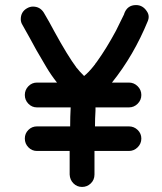

<svg xmlns="http://www.w3.org/2000/svg" viewBox="-20 -729 641 758"><path d="M304 9Q284 9 270 -5Q256 -19 255 -40V-133H126Q106 -133 92 -147.5Q78 -162 78 -182Q78 -202 92 -216Q106 -230 126 -230H257Q257 -268 259 -305H126Q106 -305 92 -319.5Q78 -334 78 -354Q78 -374 92 -388.5Q106 -403 126 -403H205Q182 -432 163 -464Q117 -541 97 -580L69 -630Q62 -641 62 -653Q62 -682 86 -696Q98 -703 110 -703Q138 -703 153 -679Q175 -642 195 -604Q247 -509 282 -462V-461H283Q292 -449 312 -429H313V-430Q329 -442 352 -471V-472H353Q355 -476 363 -486Q401 -539 438 -608L470 -673V-674Q482 -709 517 -709Q544 -709 560 -684Q567 -674 567 -662Q567 -655 564 -647Q508 -510 422 -403H489Q509 -403 523.5 -388.5Q538 -374 538 -354Q538 -334 523.5 -319.5Q509 -305 489 -305H357V-292Q355 -261 355 -230H489Q509 -230 523.5 -216Q538 -202 538 -182Q538 -162 523.5 -147.5Q509 -133 489 -133H353V-40Q353 -19 338.5 -5Q324 9 304 9Z"/></svg>

Font: Bad Comic
Style: Regular
Weight: 400
Designer: GGBotNet
Foundry: f0n7
Version: 0.9